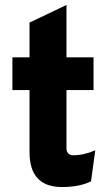

<svg xmlns="http://www.w3.org/2000/svg" viewBox="-20 -742 444 774"><path d="M230 12Q99 12 99 -129V-379H30V-511H99V-651L248 -722V-511H357V-379H248V-142Q248 -130 256 -123Q264 -116 274 -116Q318 -116 364 -136L347 -11Q300 12 230 12Z"/></svg>

Font: Overpass Heavy
Style: Regular
Weight: 900
Designer: Delve Withrington, Thomas Jockin
Foundry: Delve Fonts
Version: Version 3.000;DELV;Overpass